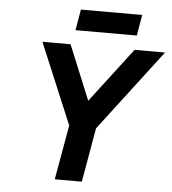

<svg xmlns="http://www.w3.org/2000/svg" viewBox="-59 -936 887 989"><g transform="rotate(5 385.0 -441.0)"><path d="M261 0 311 -282.5 136 -700H281.5L397.5 -418L612.5 -700H770L450 -280L401 0ZM300.5 -774.5 319 -882.5H636L617.5 -774.5Z"/></g></svg>

Font: Overpass ExtraBold
Style: Italic
Weight: 800
Italic angle: -10°
Designer: Delve Withrington, Dave Bailey, Thomas Jockin
Foundry: Delve Fonts LLC
Version: Version 4.000